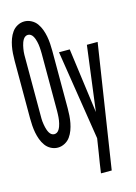

<svg xmlns="http://www.w3.org/2000/svg" viewBox="-140 -816 780 1104"><g transform="rotate(-15 250.0 -264.0)"><path d="M119 8Q97 8 77.5 -2.5Q58 -13 45.5 -30.5Q33 -48 25.5 -68.5Q18 -89 14 -110Q10 -131 8.5 -153Q7 -175 7 -196V-539Q7 -560 8.5 -582Q10 -604 14 -625Q18 -646 25.5 -666.5Q33 -687 45.5 -704.5Q58 -722 77.5 -732.5Q97 -743 119 -743Q140 -743 160 -732.5Q180 -722 192.5 -704.5Q205 -687 212.5 -666.5Q220 -646 224 -625Q228 -604 229.5 -582Q231 -560 231 -539V-196Q231 -175 229.5 -153Q228 -131 224 -110Q220 -89 212.5 -68.5Q205 -48 192.5 -30.5Q180 -13 160 -2.5Q140 8 119 8ZM119 -72Q128 -72 135.5 -77Q143 -82 148 -90.5Q153 -99 156 -107.5Q159 -116 161 -124.5Q163 -133 164.5 -142Q166 -151 166.5 -160Q167 -169 167.5 -178Q168 -187 168 -196V-539Q168 -548 167.5 -557Q167 -566 166.5 -575Q166 -584 164.5 -593Q163 -602 161 -610.5Q159 -619 156 -627.5Q153 -636 148 -644.5Q143 -653 135.5 -658Q128 -663 119 -663Q110 -663 102.5 -658Q95 -653 90 -644.5Q85 -636 82 -627.5Q79 -619 77 -610.5Q75 -602 73.5 -593Q72 -584 71 -575Q70 -566 70 -557Q70 -548 70 -539V-196Q70 -187 70 -178Q70 -169 71 -160Q72 -151 73.5 -142Q75 -133 77 -124.5Q79 -116 82 -107.5Q85 -99 90 -90.5Q95 -82 102.5 -77Q110 -72 119 -72ZM319 215Q323 186 327.5 156.5Q332 127 337 98L350 14L266 -520H330L382 -133L432 -520H496L383 215Z"/></g></svg>

Font: Iosevka Medium
Style: Regular
Weight: 500
Monospace: yes
Designer: Belleve Invis
Foundry: Belleve Invis
Version: Version 32.5.0; ttfautohint (v1.8.4)